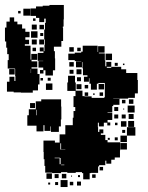

<svg xmlns="http://www.w3.org/2000/svg" viewBox="-31 -755 596 773"><path d="M144 -459H130V-473H143V-483H124V-509H143V-510H121V-542H144V-548H129V-564H145V-549H148V-575H150V-596H147V-636H150V-663H153V-680H147V-666H127V-683H114V-691H92V-721H114V-729H141V-732H168V-735H226V-677H225V-648H222V-642H223V-590H216V-567H186V-549H190V-520H191V-472H182V-451H152V-472H144ZM91 -692H63V-720H91ZM52 -701H42V-711H52ZM101 -382H53V-383H24V-386H-3V-426H24H7V-446H27V-429H31V-449H30V-478H29V-479H0V-513H27H4V-537H-2V-563H-6V-588H-11V-644H-5V-668H8V-685H26V-668H39V-657H58V-640H71V-627H88V-605H71V-595H86V-577H69V-571H92V-541V-515H95V-538H119V-514H96V-508H119V-484H96V-479H120V-457H128V-415H122V-391H101ZM112 -671H102V-681H112ZM117 -636H97V-656H117ZM146 -637H128V-655H146ZM120 -603H94V-629H120ZM143 -610H131V-622H143ZM117 -576H97V-596H117ZM147 -576H127V-596H147ZM215 -58H179V-60H151V-87H148V-114H145V-143H144V-189H190V-181H209V-214H232V-251H262V-281H265V-308H272V-324H265V-368H273V-389H240V-423H243V-450H271V-423H274V-390H301V-368H309V-367H338V-361H362V-342V-361H389V-364H391V-390V-421H365V-418H329V-440H327V-426H307V-446H321V-452H303V-480H301V-505H299V-484H275V-508H296V-509H270V-513H244V-539H270V-543H296V-547H302V-571H332H362V-546H364V-569H390V-543H367V-540H391V-512H367H393V-488H397V-506H417V-486H399V-482H417V-486H457V-462V-476H477V-461H492H522V-433H524V-379H512V-361H485V-358H450V-333H425V-328H421V-302H402V-300H421V-272H402V-262H413V-250H401V-261H387V-246H367V-261H363V-243H364V-224H369V-234H385V-218H375V-212H393V-191H402V-182H423H453V-150H452V-121H431V-112H417V-96H397V-108H393V-90H368V-85H364V-59H335V-58H330V-33H304V-58H299V-62H274V-59H240V-62H215ZM266 -547H248V-565H266ZM114 -549H100V-563H114ZM294 -549H280V-563H294ZM420 -513H394V-539H420ZM266 -487H248V-505H266ZM443 -490H431V-502H443ZM470 -493H464V-499H470ZM94 -461V-477H93V-461ZM28 -455H6V-477H28ZM297 -456H277V-476H297ZM265 -458H249V-474H265ZM295 -428H279V-444H295ZM173 -430H161V-442H173ZM142 -431H132V-441H142ZM180 -393H154V-419H180ZM359 -394H335V-418H359ZM388 -395H366V-417H388ZM297 -396H277V-416H297ZM324 -399H310V-413H324ZM384 -369H370V-383H384ZM324 -369H310V-383H324ZM350 -373H344V-379H350ZM425 -359H449V-360H425ZM506 -337H488V-355H506ZM474 -339H460V-353H474ZM511 -302H483V-330H511ZM445 -308H429V-324H445ZM469 -314H465V-318H469ZM507 -276H487V-296H507ZM445 -278H429V-294H445ZM475 -278H459V-294H475ZM509 -244H485V-268H509ZM478 -245H456V-267H478ZM442 -251H432V-261H442ZM480 -183H454V-209H480V-243H514V-209H480ZM473 -220H461V-232H473ZM443 -190H431V-202H443ZM411 -192H403V-200H411ZM480 -153H454V-179H480ZM215 -154V-178H212V-153H232V-154ZM209 -94H186H213V-119H210V-120H189V-118H209ZM215 -90H228V-92H215ZM384 -69H370V-83H384ZM178 -35H156V-57H178ZM236 -37H218V-55H236ZM205 -38H189V-54H205ZM354 -39H340V-53H354ZM291 -42H283V-50H291ZM259 -44H255V-48H259ZM241 -2H213V-30H241ZM295 -8H279V-24H295ZM264 -9H250V-23H264ZM203 -10H191V-22H203ZM171 -12H163V-20H171ZM144 -226H116V-249H79V-291H85V-315H113V-347H135V-355H185H215V-326H216V-274H214V-246H206V-224H174V-246H172V-228H148V-251H144ZM110 -320H90V-340H110ZM117 -291V-313H115V-291Z"/></svg>

Font: Rubik Storm
Style: Regular
Weight: 400
Designer: Hubert and Fischer, NaN
Foundry: Hubert and Fischer, NaN
Version: Version 2.201